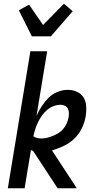

<svg xmlns="http://www.w3.org/2000/svg" viewBox="-20 -1010 540 1030"><path d="M22 0 143 -735H233L176 -389Q188 -415 204 -440Q220 -465 240.5 -485.5Q261 -506 288.5 -517Q316 -528 344 -528Q370 -528 393 -517.5Q416 -507 428.5 -486.5Q441 -466 442.5 -440Q444 -414 440 -388Q435 -356 420 -324Q405 -292 380 -267.5Q355 -243 323.5 -228Q292 -213 259 -203L392 0H289L158 -200Q155 -201 152 -202.5Q149 -204 146 -205L112 0ZM201 -267Q217 -267 233 -271Q249 -275 265 -281.5Q281 -288 295.5 -297.5Q310 -307 321 -320.5Q332 -334 338.5 -349.5Q345 -365 348 -381Q350 -393 349.5 -405Q349 -417 344 -427Q339 -437 328.5 -442.5Q318 -448 306 -448Q287 -448 268 -441Q249 -434 233 -420.5Q217 -407 205 -390Q193 -373 184 -354.5Q175 -336 169 -317Q163 -298 159 -279Q168 -273 178.5 -270Q189 -267 201 -267ZM151 -815 81 -955 136 -985 211 -876 323 -990 370 -950 253 -815Z"/></svg>

Font: Iosevka Term Curly Medium
Style: Italic
Weight: 500
Italic angle: -9°
Designer: Belleve Invis
Foundry: Belleve Invis
Version: Version 32.3.0